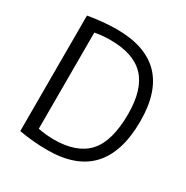

<svg xmlns="http://www.w3.org/2000/svg" viewBox="-171 -881 999 1033"><g transform="rotate(30 328.5 -365.0)"><path d="M542 -375Q542 -528.3 473.6 -600.6Q405.3 -672.9 261.7 -672.9Q210 -672.9 165 -664.1V-66.4Q210 -57.6 261.7 -56.6Q406.2 -56.6 474.1 -131.8Q542 -207 542 -375ZM618.2 -375Q618.2 9.8 261.7 9.8Q172.9 9.8 85 -5.9V-723.6Q174.8 -739.3 261.7 -740.2Q618.2 -740.2 618.2 -375Z"/></g></svg>

Font: Mgen+ 1c regular
Style: Regular
Weight: 400
Designer: [Source Han Sans]
Ryoko NISHIZUKA  (kana & ideographs); Paul D. Hunt (Latin, Greek & Cyrillic); Wenlong ZHANG  (bopomofo
Version: Version 1.059.20150602